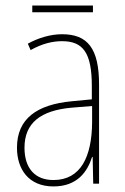

<svg xmlns="http://www.w3.org/2000/svg" viewBox="-20 -660 450 690"><path d="M314 -640H96V-616H314ZM203 -537C162 -537 118 -524 80 -503L90 -480C133 -504 170 -512 203 -512C278 -512 310 -471 310 -351V-303L237 -296C113 -284 41 -234 41 -129C41 -53 82 10 172 10C258 10 294 -43 311 -96H313L315 0H336V-356C336 -486 295 -537 203 -537ZM237 -273 311 -279V-220C310 -98 271 -13 172 -13C106 -13 68 -55 68 -129C68 -219 127 -263 237 -273Z"/></svg>

Font: Noto Sans Myanmar UI Condensed Thin
Style: Regular
Weight: 100
Width: 3
Designer: Monotype Design Team
Foundry: Monotype Imaging Inc.
Version: Version 2.103